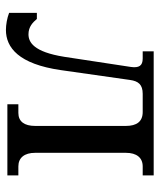

<svg xmlns="http://www.w3.org/2000/svg" viewBox="36 -582 551 664"><g transform="rotate(90 312.0 -250.5)"><path d="M158 -506V-468H183C208 -468 216 -455 212 -427L177 -197C160 -90 126 -73 99 -73C73 -73 58 -88 46 -102H25V-6C43 1 66 5 84 5C145 5 202 -39 223 -185L257 -424C261 -453 273 -468 305 -468H368C401 -468 416 -447 416 -410V-96C416 -59 401 -38 371 -38H341V0H587V-38H556C526 -38 509 -59 509 -96V-410C509 -447 526 -468 556 -468H587V-506Z"/></g></svg>

Font: LT Superior Serif Medium
Style: Regular
Weight: 500
Designer: Daniel Lyons
Foundry: LyonsType
Version: Version 2.120;FEAKit 1.0